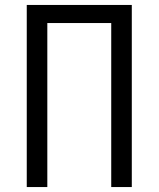

<svg xmlns="http://www.w3.org/2000/svg" viewBox="-20 -755 640 775"><path d="M88 0V-735H512V0H429V-662H171V0Z"/></svg>

Font: Nova
Style: Regular
Weight: 400
Monospace: yes
Designer: Belleve Invis
Foundry: Belleve Invis
Version: Version 24.1.4; ttfautohint (v1.8.4)